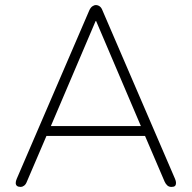

<svg xmlns="http://www.w3.org/2000/svg" viewBox="-20 -731 756 757"><path d="M62 6Q52 6 47 2Q42 -2 42 -9.5Q42 -17 46 -26L332 -690Q337 -701 344 -706Q351 -711 358 -711Q366 -711 373 -706Q380 -701 384 -690L670 -26Q674 -17 674 -9.5Q674 -2 670 2Q666 6 656 6Q646 6 639.5 0Q633 -6 629 -15L548 -204L575 -195H139L167 -204L86 -15Q82 -4 75 1Q68 6 62 6ZM357 -648 178 -228 156 -234H558L538 -228L359 -648Z"/></svg>

Font: Nunito ExtraLight
Style: Regular
Weight: 200
Designer: Vernon Adams
Foundry: Vernon Adams
Version: Version 3.602